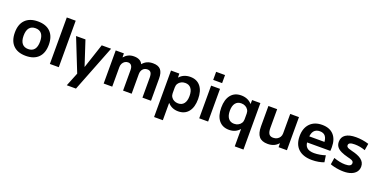

<svg xmlns="http://www.w3.org/2000/svg" viewBox="-19 -1676 5588 2833"><g transform="rotate(20 2775.0 -260.0)"><path d="M301.7 10Q173.7 10 104.3 -60Q35 -130 35 -260Q35 -390 104.3 -460Q173.7 -530 301.7 -530Q430 -530 499.1 -460Q568.3 -390 568.3 -260Q568.3 -130 499.1 -60Q430 10 301.7 10ZM301.7 -96.6Q365.7 -96.6 398.4 -137.8Q431 -179 431 -260Q431 -341.3 398.4 -382.4Q365.7 -423.4 301.7 -423.4Q238.6 -423.4 205.5 -382.4Q172.3 -341.3 172.3 -260Q172.3 -179 205.5 -137.8Q238.6 -96.6 301.7 -96.6Z M679.4 0V-730H819.3V0Z M1021.3 210 1107.3 -3.3 901.7 -519.3 1048.9 -520 1175 -135.3H1177L1304.4 -520H1451.6L1165.6 210Z M1524.2 0V-520H1652.3L1653.6 -458.9H1655.6Q1684.9 -493.5 1722.6 -511.8Q1760.3 -530 1811 -530Q1861.3 -530 1895.9 -511.8Q1930.6 -493.5 1945.7 -458.9H1947.7Q1979.1 -495.9 2018 -513Q2056.8 -530 2108.8 -530Q2192 -530 2229.7 -486Q2267.4 -442.1 2267.4 -346.7V0H2132.9V-313.1Q2132.9 -367.3 2115.9 -392.1Q2098.8 -416.9 2061 -416.9Q2016.3 -416.9 1989.9 -386.6Q1963.6 -356.4 1963.6 -306.4V0H1828.7V-320Q1828.7 -368 1810.1 -392.4Q1791.6 -416.9 1756.1 -416.9Q1729.2 -416.9 1706.9 -402.4Q1684.6 -387.9 1671.6 -363.1Q1658.7 -338.4 1658.7 -306.4V0Z M2694.7 -530Q2797.9 -530 2855.1 -459.2Q2912.2 -388.3 2912.2 -260Q2912.2 -131.7 2855.1 -60.8Q2797.9 10 2694.7 10Q2644.9 10 2603.6 -8Q2562.4 -26.1 2531.7 -61.1H2529.7V210H2392.2V-520H2522.9L2524.3 -458.9H2526.3Q2557.9 -494.6 2600.7 -512.3Q2643.5 -530 2694.7 -530ZM2654.3 -420.2Q2618.9 -420.2 2590.4 -405.3Q2561.8 -390.5 2545.8 -364.9Q2529.7 -339.4 2529.7 -305.7V-214.3Q2529.7 -181.3 2545.8 -155.4Q2561.8 -129.5 2590.4 -114.7Q2618.9 -99.8 2654.3 -99.8Q2714.3 -99.8 2746.1 -141.4Q2778 -183.1 2778 -260Q2778 -337.3 2746.2 -378.7Q2714.3 -420.2 2654.3 -420.2Z M3024.4 -603.4V-730H3164.3V-603.4ZM3024.4 0V-513.3H3164.3V0Z M3658.8 210V-61.1H3656.7Q3626.2 -26.1 3585.5 -8Q3544.7 10 3493.8 10Q3390.4 10 3333.1 -60.8Q3275.7 -131.7 3275.7 -260Q3275.7 -388.3 3333.1 -459.2Q3390.4 -530 3493.8 -530Q3545 -530 3588 -512.3Q3630.9 -494.6 3662.1 -458.9H3664.3L3665.6 -520H3795.7V210ZM3533.6 -99.8Q3570.1 -99.8 3598.1 -114.7Q3626.1 -129.5 3642.5 -155.4Q3658.8 -181.3 3658.8 -214.3V-305.7Q3658.8 -339.3 3642.5 -364.9Q3626.1 -390.5 3598.2 -405.3Q3570.2 -420.2 3533.9 -420.2Q3475 -420.2 3442.8 -378.8Q3410.6 -337.4 3410.6 -260Q3410.6 -183 3442.8 -141.4Q3475 -99.8 3533.6 -99.8Z M4099.8 10Q4008 10 3964.8 -41Q3921.7 -91.9 3921.7 -200V-520H4059.2V-226.8Q4059.2 -162.4 4079.7 -132.7Q4100.2 -103.1 4146.2 -103.1Q4180.9 -103.1 4207.4 -117.7Q4233.8 -132.2 4249 -157.1Q4264.1 -181.9 4264.1 -213.6V-520H4401.6V0H4270.8L4269.4 -61.1H4267.3Q4235.7 -25 4194.9 -7.5Q4154.1 10 4099.8 10Z M4796.7 10Q4656.7 10 4581.3 -60Q4506 -130 4506 -260Q4506 -386 4575 -458Q4644 -530 4764.7 -530Q4881.7 -530 4945.5 -461.8Q5009.3 -393.7 5009.3 -269.3Q5009.3 -254.7 5008.6 -236.7Q5008 -218.7 5006.6 -210H4582.6V-305H4900.4L4881.4 -276Q4881.4 -354.3 4852.5 -392Q4823.7 -429.7 4764.7 -429.7Q4703.3 -429.7 4672 -390.4Q4640.6 -351 4640.6 -273.3V-233.3Q4640.6 -163.3 4677.6 -130Q4714.6 -96.6 4791.3 -96.6Q4833.7 -96.6 4882 -105Q4930.3 -113.3 4966.7 -126.6L4982.6 -22Q4945.6 -7 4896.1 1.5Q4846.7 10 4796.7 10Z M5293.7 10Q5258.7 10 5219.5 5.3Q5180.3 0.7 5144.3 -7.8Q5108.3 -16.3 5081.3 -27L5098 -132.3Q5145.7 -115.3 5190.5 -106Q5235.3 -96.6 5279 -96.6Q5329 -96.6 5352.2 -109.8Q5375.4 -123 5375.4 -150.3Q5375.4 -165.7 5367.4 -175.8Q5359.4 -186 5338.9 -194.3Q5318.3 -202.7 5281.3 -211Q5217 -227 5171.3 -248.5Q5125.7 -270 5101.8 -302Q5078 -334 5078 -380Q5078 -453.7 5134 -491.8Q5190 -530 5297 -530Q5345.7 -530 5398.3 -522Q5451 -514 5497.3 -499L5480 -393.7Q5435.7 -409.4 5395 -416.4Q5354.3 -423.4 5314.6 -423.4Q5264.6 -423.4 5240.9 -411.9Q5217.3 -400.4 5217.3 -376.3Q5217.3 -362.3 5225.3 -352.3Q5233.3 -342.3 5253.3 -334.2Q5273.3 -326 5309 -317.7Q5356.3 -307 5394.1 -291.8Q5432 -276.7 5458.8 -256.5Q5485.6 -236.3 5500.1 -209.3Q5514.6 -182.3 5514.6 -147Q5514.6 -98.7 5487.8 -63.5Q5461 -28.3 5411.5 -9.2Q5362 10 5293.7 10Z"/></g></svg>

Font: M PLUS 1 Thin
Style: Regular
Weight: 100
Designer: Coji Morishita
Foundry: UNDERFOREST DESIGN
Version: Version 1.001